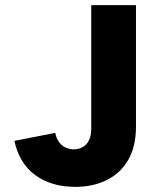

<svg xmlns="http://www.w3.org/2000/svg" viewBox="-20 -720 602 747"><path d="M335 -700H509V-227Q509 -151 479.5 -99Q450 -47 396.5 -20Q343 7 273 7Q180 7 117.5 -38.5Q55 -84 36 -172L195 -203Q199 -182 209.5 -167.5Q220 -153 235 -146Q250 -139 267 -139Q287 -139 302.5 -148Q318 -157 326.5 -175Q335 -193 335 -218Z"/></svg>

Font: Albert Sans Black
Style: Regular
Weight: 900
Designer: Andreas Rasmussen
Foundry: a.Foundry
Version: Version 1.025